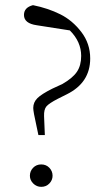

<svg xmlns="http://www.w3.org/2000/svg" viewBox="-20 -713 424 745"><path d="M184 -31Q184 -14 171.5 -1Q159 12 140 12Q122 12 109 -1Q96 -14 96 -31Q96 -49 108.5 -62Q121 -75 140 -75Q159 -75 171.5 -62Q184 -49 184 -31ZM251 -595 123 -615Q73 -622 73 -655Q73 -684 108 -693Q167 -681 214 -657.5Q261 -634 295.5 -589Q330 -544 330 -486Q330 -392 239 -347L205 -330Q170 -312 160 -300Q150 -288 151 -262L154 -189H129L121 -227Q109 -280 109 -294Q109 -316 125 -332Q141 -348 183 -369L222 -387Q262 -410 278.5 -434.5Q295 -459 295 -496Q295 -551 251 -595Z"/></svg>

Font: TypoPRO Source Serif Pro
Style: Regular
Weight: 300
Designer: Frank Grießhammer
Foundry: Adobe Systems Incorporated
Version: Version 1.017;PS (version unavailable);hotconv 1.0.79;makeot